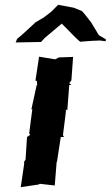

<svg xmlns="http://www.w3.org/2000/svg" viewBox="-20 -769 459 796"><path d="M145 -7 207 0 215 -99 216 -97 232 -201H245L241 -209L253 -304V-316L259 -311L267 -416L276 -418L267 -424L276 -436L283 -533L224 -531L209 -523L142 -534L127 -435L133 -433L134 -415L132 -416L110 -315L114 -317L101 -216L105 -210L92 -201L86 -108L80 -98V-88L66 7L140 -4ZM419 -606 390 -623 358 -676C345 -692 334 -708 320 -723L286 -737L221 -749L192 -720L162 -697L128 -677C102 -654 78 -629 51 -608L45 -593L150 -595L167 -613L236 -671L255 -652C274 -633 292 -613 312 -596L366 -600L395 -601L418 -598Z"/></svg>

Font: Asimov Print
Style: DIt
Weight: 250
Width: 0
Designer: Google
Version: Version 2.000980: 2014